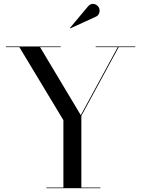

<svg xmlns="http://www.w3.org/2000/svg" viewBox="-20 -996 747 1016"><path d="M489 -908.5C506 -916 512 -941 502.5 -957.5C493 -974 465.5 -985.5 446.5 -963L350.5 -848.5L352.5 -846ZM225.5 -3.5V0H511V-3.5H410.5V-383L608 -746.5H696V-750H486.5V-746.5H603L407.5 -386.5L192 -746.5H301V-750H11V-746.5H82.5L315.5 -360V-3.5Z"/></svg>

Font: Bodoni* 48pt
Style: Regular
Weight: 400
Version: Version 2.3